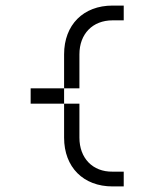

<svg xmlns="http://www.w3.org/2000/svg" viewBox="-20 -669 554 689"><path d="M384 -596H424V-649H384C279 -649 210 -580 210 -474V-352H265V-474C265 -547 312 -596 384 -596ZM90 -297H210V-352H90ZM210 -175C210 -69 279 0 384 0H424V-53H384C312 -52 265 -102 265 -175V-297H210Z"/></svg>

Font: Grotesk 01 Extrafine
Style: Bold
Weight: 400
Designer: Frank Adebiaye, contributions by Jérémy Landes, Ariel Martín Pérez
Foundry: Velvetyne Type Foundry
Version: Version 3.000;Glyphs 3.1.2 (3150)